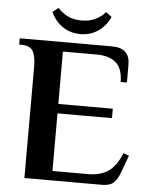

<svg xmlns="http://www.w3.org/2000/svg" viewBox="-56 -866 713 913"><g transform="rotate(5 300.0 -410.0)"><path d="M95 -530Q95 -581 81 -605.5Q67 -630 25 -630H15V-660H456Q541 -660 541 -580V-495H511Q511 -557 479.5 -586Q448 -615 386 -615H225V-365H485V-320H225V-45H396Q453 -45 491 -70.5Q529 -96 554 -159L581 -149L552 -70Q539 -34 521 -17Q503 0 465 0H95ZM159 -799 187 -820Q204 -799 232.5 -784.5Q261 -770 300 -770Q339 -770 367.5 -784.5Q396 -799 413 -820L441 -799Q422 -756 385 -730.5Q348 -705 300 -705Q252 -705 215 -730.5Q178 -756 159 -799Z"/></g></svg>

Font: Philosopher
Style: Bold
Weight: 700
Designer: Jovanny Lemonad
Foundry: Jovanny Lemonad
Version: Version 2.000